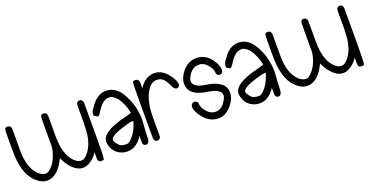

<svg xmlns="http://www.w3.org/2000/svg" viewBox="-26 -1059 3040 1571"><g transform="rotate(-20 1494.0 -273.0)"><path d="M663.1 -9.8Q634.8 -9.8 634.8 -45.9V-95.7Q611.3 -59.6 579.1 -36.1Q490.2 29.3 408.2 -59.6Q375 -95.7 351.6 -147.5Q328.1 -94.7 294.9 -59.6Q248 -8.8 188.5 -10.7Q156.2 -11.7 121.1 -36.1Q17.6 -108.4 10.7 -298.8Q9.8 -320.3 9.8 -359.4V-435.5Q9.8 -511.7 12.7 -524.4Q16.6 -537.1 37.1 -537.1Q52.7 -537.1 61.5 -526.4Q68.4 -517.6 68.4 -506.8V-310.5Q69.3 -172.9 133.8 -103.5Q164.1 -72.3 194.3 -69.3L204.1 -68.4Q224.6 -68.4 252.9 -98.6Q298.8 -147.5 317.4 -227.5Q321.3 -246.1 322.3 -260.7Q322.3 -270.5 322.3 -285.2Q322.3 -298.8 322.3 -359.4V-435.5Q322.3 -511.7 326.2 -524.4Q330.1 -537.1 348.6 -537.1Q380.9 -537.1 380.9 -501V-317.4Q381.8 -226.6 406.2 -168Q421.9 -129.9 446.3 -103.5Q475.6 -72.3 505.9 -69.3H515.6Q536.1 -69.3 563.5 -98.6Q629.9 -171.9 632.8 -307.6Q632.8 -329.1 634.8 -336.9V-499Q634.8 -537.1 664.1 -537.1Q676.8 -537.1 686.5 -526.4Q690.4 -521.5 691.4 -516.6Q693.4 -511.7 693.4 -499V-266.6Q693.4 -34.2 687.5 -17.6Q684.6 -9.8 663.1 -9.8Z M810.5 -138.7V-136.7Q810.5 -127.9 825.2 -107.4Q838.9 -87.9 849.6 -81.1Q865.2 -70.3 896.5 -69.3L906.2 -68.4Q924.8 -68.4 952.1 -96.7Q989.3 -135.7 1011.7 -197.3Q1019.5 -219.7 1020.5 -223.6Q1020.5 -224.6 1020.5 -224.6Q1020.5 -229.5 1010.7 -229.5Q999 -229.5 973.6 -222.7Q962.9 -218.8 951.2 -215.8Q859.4 -190.4 828.1 -166Q810.5 -152.3 810.5 -138.7ZM1026.4 -73.2Q1026.4 -93.8 1027.3 -96.7Q996.1 -46.9 952.1 -23.4Q924.8 -9.8 890.6 -9.8Q852.5 -9.8 818.4 -30.3Q781.2 -52.7 764.6 -93.8Q753.9 -122.1 753.9 -142.6Q753.9 -152.3 755.9 -160.2Q774.4 -226.6 927.7 -270.5Q932.6 -271.5 976.6 -283.2Q1024.4 -295.9 1024.4 -296.9Q1020.5 -333 1001 -377Q977.5 -429.7 957 -448.2Q937.5 -465.8 919.9 -474.6Q916 -476.6 906.2 -477.5Q902.3 -477.5 898.4 -477.5Q844.7 -477.5 796.9 -401.4Q779.3 -373 772.5 -367.2Q764.6 -360.4 760.7 -362.3Q730.5 -377 730.5 -382.8Q730.5 -413.1 744.1 -431.6Q762.7 -458 772.5 -470.7Q792 -496.1 816.4 -512.7Q852.5 -537.1 891.6 -537.1Q981.4 -537.1 1034.2 -439.5Q1079.1 -356.4 1086.9 -284.2Q1091.8 -256.8 1092.8 -232.4Q1092.8 -227.5 1092.8 -220.7Q1092.8 -203.1 1090.8 -174.8Q1090.8 -174.8 1086.9 -125L1085.9 -98.6Q1085 -72.3 1085 -66.4Q1084 -9.8 1053.7 -9.8Q1036.1 -9.8 1028.3 -27.3Q1026.4 -31.2 1026.4 -53.7Q1026.4 -60.5 1026.4 -73.2Z M1125 -32.2Q1124 -38.1 1125 -39.1H1124H1123V-47.9V-53.7V-283.2Q1123 -512.7 1127 -528.3Q1129.9 -537.1 1148.4 -537.1Q1166 -537.1 1174.8 -526.4Q1181.6 -517.6 1181.6 -503.9V-453.1Q1214.8 -508.8 1266.6 -529.3Q1288.1 -538.1 1308.6 -538.1Q1323.2 -538.1 1335 -536.1Q1398.4 -526.4 1449.2 -447.3Q1479.5 -400.4 1471.7 -375Q1465.8 -357.4 1447.3 -357.4Q1423.8 -357.4 1409.2 -396.5Q1401.4 -418.9 1383.8 -441.4Q1370.1 -459 1359.4 -466.8Q1346.7 -474.6 1329.1 -477.5Q1267.6 -487.3 1226.6 -414.1Q1181.6 -335 1181.6 -195.3V-48.8V-40V-39.1Q1181.6 -19.5 1165 -12.7Q1158.2 -9.8 1151.4 -9.8Q1130.9 -9.8 1125 -32.2Z M1525.4 -199.2Q1533.2 -205.1 1543 -205.1Q1552.7 -205.1 1562.5 -198.2Q1573.2 -190.4 1572.3 -182.6L1573.2 -172.9Q1574.2 -146.5 1597.7 -116.2Q1633.8 -68.4 1681.6 -68.4Q1733.4 -68.4 1767.6 -125Q1781.2 -146.5 1785.2 -162.1Q1797.9 -210.9 1721.7 -234.4Q1696.3 -242.2 1666 -246.1Q1585.9 -257.8 1546.9 -293.9Q1514.6 -324.2 1514.6 -369.1Q1515.6 -422.9 1555.7 -472.7Q1608.4 -537.1 1682.6 -536.1Q1767.6 -534.2 1818.4 -452.1Q1843.8 -410.2 1844.7 -377.9Q1845.7 -349.6 1827.1 -343.8Q1822.3 -341.8 1816.4 -341.8Q1795.9 -341.8 1789.1 -360.4Q1787.1 -366.2 1787.1 -373Q1787.1 -398.4 1762.7 -430.7Q1724.6 -480.5 1679.7 -477.5Q1679.7 -477.5 1679.7 -477.5Q1623 -477.5 1586.9 -416Q1552.7 -356.4 1604.5 -326.2Q1629.9 -310.5 1684.6 -302.7Q1763.7 -291 1805.7 -257.8Q1844.7 -227.5 1844.7 -177.7Q1844.7 -125 1803.7 -74.2Q1735.4 9.8 1645.5 -14.6Q1577.1 -33.2 1533.2 -109.4Q1494.1 -175.8 1525.4 -199.2Z M1962.9 -138.7V-136.7Q1962.9 -127.9 1977.5 -107.4Q1991.2 -87.9 2002 -81.1Q2017.6 -70.3 2048.8 -69.3L2058.6 -68.4Q2077.1 -68.4 2104.5 -96.7Q2141.6 -135.7 2164.1 -197.3Q2171.9 -219.7 2172.9 -223.6Q2172.9 -224.6 2172.9 -224.6Q2172.9 -229.5 2163.1 -229.5Q2151.4 -229.5 2126 -222.7Q2115.2 -218.8 2103.5 -215.8Q2011.7 -190.4 1980.5 -166Q1962.9 -152.3 1962.9 -138.7ZM2178.7 -73.2Q2178.7 -93.8 2179.7 -96.7Q2148.4 -46.9 2104.5 -23.4Q2077.1 -9.8 2043 -9.8Q2004.9 -9.8 1970.7 -30.3Q1933.6 -52.7 1917 -93.8Q1906.2 -122.1 1906.2 -142.6Q1906.2 -152.3 1908.2 -160.2Q1926.8 -226.6 2080.1 -270.5Q2085 -271.5 2128.9 -283.2Q2176.8 -295.9 2176.8 -296.9Q2172.9 -333 2153.3 -377Q2129.9 -429.7 2109.4 -448.2Q2089.8 -465.8 2072.3 -474.6Q2068.4 -476.6 2058.6 -477.5Q2054.7 -477.5 2050.8 -477.5Q1997.1 -477.5 1949.2 -401.4Q1931.6 -373 1924.8 -367.2Q1917 -360.4 1913.1 -362.3Q1882.8 -377 1882.8 -382.8Q1882.8 -413.1 1896.5 -431.6Q1915 -458 1924.8 -470.7Q1944.3 -496.1 1968.8 -512.7Q2004.9 -537.1 2043.9 -537.1Q2133.8 -537.1 2186.5 -439.5Q2231.4 -356.4 2239.3 -284.2Q2244.1 -256.8 2245.1 -232.4Q2245.1 -227.5 2245.1 -220.7Q2245.1 -203.1 2243.2 -174.8Q2243.2 -174.8 2239.3 -125L2238.3 -98.6Q2237.3 -72.3 2237.3 -66.4Q2236.3 -9.8 2206.1 -9.8Q2188.5 -9.8 2180.7 -27.3Q2178.7 -31.2 2178.7 -53.7Q2178.7 -60.5 2178.7 -73.2Z M2928.7 -9.8Q2900.4 -9.8 2900.4 -45.9V-95.7Q2877 -59.6 2844.7 -36.1Q2755.9 29.3 2673.8 -59.6Q2640.6 -95.7 2617.2 -147.5Q2593.8 -94.7 2560.5 -59.6Q2513.7 -8.8 2454.1 -10.7Q2421.9 -11.7 2386.7 -36.1Q2283.2 -108.4 2276.4 -298.8Q2275.4 -320.3 2275.4 -359.4V-435.5Q2275.4 -511.7 2278.3 -524.4Q2282.2 -537.1 2302.7 -537.1Q2318.4 -537.1 2327.1 -526.4Q2334 -517.6 2334 -506.8V-310.5Q2335 -172.9 2399.4 -103.5Q2429.7 -72.3 2460 -69.3L2469.7 -68.4Q2490.2 -68.4 2518.6 -98.6Q2564.5 -147.5 2583 -227.5Q2586.9 -246.1 2587.9 -260.7Q2587.9 -270.5 2587.9 -285.2Q2587.9 -298.8 2587.9 -359.4V-435.5Q2587.9 -511.7 2591.8 -524.4Q2595.7 -537.1 2614.3 -537.1Q2646.5 -537.1 2646.5 -501V-317.4Q2647.5 -226.6 2671.9 -168Q2687.5 -129.9 2711.9 -103.5Q2741.2 -72.3 2771.5 -69.3H2781.2Q2801.8 -69.3 2829.1 -98.6Q2895.5 -171.9 2898.4 -307.6Q2898.4 -329.1 2900.4 -336.9V-499Q2900.4 -537.1 2929.7 -537.1Q2942.4 -537.1 2952.1 -526.4Q2956.1 -521.5 2957 -516.6Q2959 -511.7 2959 -499V-266.6Q2959 -34.2 2953.1 -17.6Q2950.2 -9.8 2928.7 -9.8Z"/></g></svg>

Font: otype
Style: Regular
Weight: 400
Designer: ironsmith
Version: 4